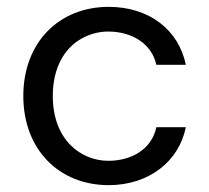

<svg xmlns="http://www.w3.org/2000/svg" viewBox="-20 -528 610 560"><path d="M297 12C414 12 502 -57 522 -157H436C423 -94 365 -59 296 -59C217 -59 134 -119 134 -248C134 -331 168 -387 217 -415C242 -429 268 -436 296 -436C365 -436 423 -400 436 -339H522C501 -442 414 -508 297 -508C152 -508 48 -404 48 -248C48 -92 152 12 297 12Z"/></svg>

Font: Rootstock Sans Body
Style: Regular
Weight: 400
Designer: Colophon Foundry, Jonny Pinhorn
Foundry: Colophon Foundry
Version: Version 1.200;FEAKit 1.0